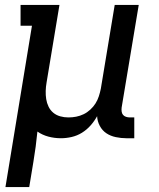

<svg xmlns="http://www.w3.org/2000/svg" viewBox="-20 -550 640 775"><path d="M2 205 109 -446H63V-530H220L168 -217Q165 -200 164.5 -183Q164 -166 166.5 -150Q169 -134 176 -119.5Q183 -105 195 -95Q207 -85 223 -80.5Q239 -76 256 -76Q272 -76 287.5 -79Q303 -82 317.5 -89Q332 -96 344.5 -107.5Q357 -119 365.5 -132.5Q374 -146 379 -161.5Q384 -177 387 -192L443 -530H540L471 -116Q470 -108 471 -100Q472 -92 476.5 -86.5Q481 -81 488.5 -78.5Q496 -76 504 -76H522V8H490Q469 8 447.5 3.5Q426 -1 409.5 -12Q393 -23 383 -41.5Q373 -60 372 -81Q361 -61 345.5 -43.5Q330 -26 310.5 -14Q291 -2 269 3Q247 8 226 8Q200 8 175.5 1.5Q151 -5 131 -19Q128 12 124 42Q120 72 115 102L98 205Z"/></svg>

Font: Iosevka Curly Slab MdExObl
Style: Regular
Weight: 500
Width: 7
Italic angle: -9°
Monospace: yes
Designer: Belleve Invis
Foundry: Belleve Invis
Version: Version 11.1.0; ttfautohint (v1.8.3)